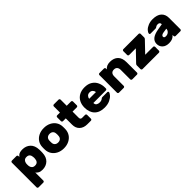

<svg xmlns="http://www.w3.org/2000/svg" viewBox="257 -2065 3609 3609"><g transform="rotate(-45 2062.0 -260.0)"><path d="M238 163Q238 174 230 182Q222 190 211 190H85Q74 190 66 182Q58 174 58 163V-493Q58 -504 66 -512Q74 -520 85 -520H206Q217 -520 225 -512Q233 -504 233 -493V-470Q249 -489 263.5 -501Q278 -513 304.5 -521.5Q331 -530 372 -530Q467 -530 529.5 -472Q592 -414 596 -301Q597 -291 597 -261Q597 -230 596 -220Q592 -107 530 -48.5Q468 10 372 10Q320 10 288 -8Q256 -26 238 -50ZM327 -375Q286 -375 264.5 -352Q243 -329 238 -295Q236 -275 236 -260Q236 -245 238 -225Q242 -192 264 -168.5Q286 -145 327 -145Q371 -145 392.5 -169Q414 -193 417 -232Q419 -252 419 -260Q419 -268 417 -288Q414 -327 392.5 -351Q371 -375 327 -375Z M942 10Q863 10 802 -21Q741 -52 707 -104.5Q673 -157 670 -221L669 -260L670 -298Q672 -362 706 -415Q740 -468 801.5 -499Q863 -530 942 -530Q1021 -530 1082.5 -499Q1144 -468 1178 -415Q1212 -362 1214 -298Q1215 -288 1215 -260Q1215 -231 1214 -221Q1211 -157 1177 -104.5Q1143 -52 1082 -21Q1021 10 942 10ZM1034 -226Q1036 -246 1036 -260Q1036 -274 1034 -294Q1031 -332 1006.5 -353.5Q982 -375 942 -375Q902 -375 877.5 -353.5Q853 -332 850 -294Q849 -284 849 -260Q849 -236 850 -226Q853 -188 877.5 -166.5Q902 -145 942 -145Q982 -145 1006.5 -166.5Q1031 -188 1034 -226Z M1586 -155H1666Q1677 -155 1685 -147Q1693 -139 1693 -128V-27Q1693 -16 1685 -8Q1677 0 1666 0H1571Q1476 0 1419.5 -53Q1363 -106 1363 -197V-365H1289Q1278 -365 1270 -373Q1262 -381 1262 -392V-493Q1262 -504 1270 -512Q1278 -520 1289 -520H1363V-683Q1363 -694 1371 -702Q1379 -710 1390 -710H1516Q1527 -710 1535 -702Q1543 -694 1543 -683V-520H1656Q1667 -520 1675 -512Q1683 -504 1683 -493V-392Q1683 -381 1675 -373Q1667 -365 1656 -365H1543V-203Q1543 -155 1586 -155Z M2024 -125Q2052 -125 2070 -131Q2088 -137 2101 -148Q2112 -157 2117 -159.5Q2122 -162 2134 -162H2264Q2274 -162 2280 -156Q2286 -150 2286 -140Q2286 -120 2256 -83.5Q2226 -47 2167 -18.5Q2108 10 2024 10Q1895 10 1824.5 -61.5Q1754 -133 1754 -260Q1754 -339 1785.5 -400Q1817 -461 1878 -495.5Q1939 -530 2024 -530Q2117 -530 2177.5 -490.5Q2238 -451 2266 -388.5Q2294 -326 2294 -258V-230Q2294 -219 2286 -211Q2278 -203 2267 -203H1934Q1934 -161 1961 -143Q1988 -125 2024 -125ZM2114 -314Q2110 -348 2086.5 -371.5Q2063 -395 2024 -395Q1985 -395 1961.5 -371.5Q1938 -348 1934 -314Z M2891 0H2765Q2754 0 2746 -8Q2738 -16 2738 -27V-280Q2738 -324 2716.5 -349.5Q2695 -375 2651 -375Q2608 -375 2586.5 -350Q2565 -325 2565 -280V-27Q2565 -16 2557 -8Q2549 0 2538 0H2412Q2401 0 2393 -8Q2385 -16 2385 -27V-493Q2385 -504 2393 -512Q2401 -520 2412 -520H2533Q2544 -520 2552 -512Q2560 -504 2560 -493V-470Q2607 -530 2701 -530Q2802 -530 2860 -473Q2918 -416 2918 -302V-27Q2918 -16 2910 -8Q2902 0 2891 0Z M3501 -128V-27Q3501 -16 3493 -8Q3485 0 3474 0H3038Q3027 0 3019 -8Q3011 -16 3011 -27V-124Q3011 -135 3015 -142.5Q3019 -150 3027 -159L3225 -365H3048Q3037 -365 3029 -373Q3021 -381 3021 -392V-493Q3021 -504 3029 -512Q3037 -520 3048 -520H3454Q3465 -520 3473 -512Q3481 -504 3481 -493V-396Q3481 -383 3467 -367L3264 -155H3474Q3485 -155 3493 -147Q3501 -139 3501 -128Z M3891 -340Q3891 -395 3833 -395Q3800 -395 3779 -377Q3771 -369 3763 -367Q3755 -365 3743 -365H3616Q3606 -365 3599.5 -371Q3593 -377 3594 -387Q3597 -418 3628.5 -451.5Q3660 -485 3714 -507.5Q3768 -530 3833 -530Q3952 -530 4011.5 -476Q4071 -422 4071 -330V-27Q4071 -16 4063 -8Q4055 0 4044 0H3918Q3907 0 3899 -8Q3891 -16 3891 -27V-55Q3865 -23 3829 -6.5Q3793 10 3738 10Q3654 10 3606.5 -34Q3559 -78 3559 -148Q3559 -215 3611 -258Q3663 -301 3774 -320ZM3799 -207Q3771 -202 3755 -189.5Q3739 -177 3739 -159Q3739 -125 3787 -125Q3831 -125 3861 -153Q3891 -181 3891 -221Z"/></g></svg>

Font: Hezaedrus
Style: Bold
Weight: 700
Designer: Hubert & Fischer
Foundry: Hubert & Fischer
Version: Version 1.10;September 3, 2019;FontCreator 11.5.0.2425 64-bi